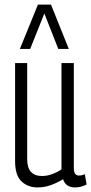

<svg xmlns="http://www.w3.org/2000/svg" viewBox="-20 -810 400 840"><path d="M144 10Q102 10 74 -16.5Q46 -43 46 -105V-534H99V-113Q99 -40 164 -40Q185 -40 207.5 -48Q230 -56 249 -69V-534H303V-76Q303 -57 309 -49.5Q315 -42 325 -42Q339 -42 351 -48L359 -3Q334 10 309 10Q267 10 256 -26Q230 -10 202 0Q174 10 144 10ZM67 -596 146 -790H203L281 -596H235L174 -751L112 -596Z"/></svg>

Font: Georama Condensed Light
Style: Regular
Weight: 300
Width: 3
Designer: Jean-Baptiste Levee
Foundry: Production Type
Version: Version 1.000